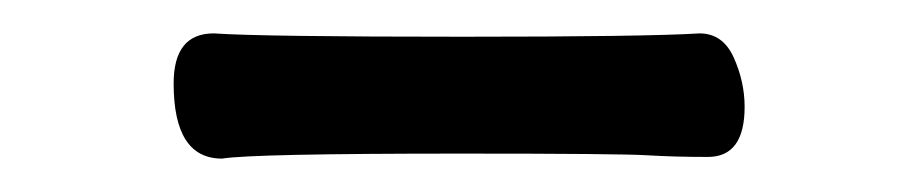

<svg xmlns="http://www.w3.org/2000/svg" viewBox="-20 -397 540 115"><path d="M113 -302Q84 -302 84 -347Q84 -377 108 -377Q137 -375 257 -375Q367 -375 399 -377Q413 -377 419.5 -362.5Q426 -348 426 -333Q426 -303 404 -303Q384 -303 367.5 -304Q351 -305 256 -305Q131 -305 113 -302Z"/></svg>

Font: LXGW WenKai Mono
Style: Bold
Weight: 700
Designer: Fontworks Inc.
Version: Version 1.250;January 17, 2023